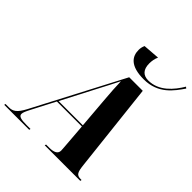

<svg xmlns="http://www.w3.org/2000/svg" viewBox="-304 -1106 1271 1271"><g transform="rotate(45 331.0 -470.5)"><path d="M477 -772C612 -772 674 -863 719 -928L709 -936C668 -867 602 -788 503 -788C455 -788 428 -816 428 -873C428 -895 432 -919 442 -941L325 -932C318 -916 315 -902 315 -886C315 -826 350 -772 477 -772ZM-57 0H177L179 -10H143C88 -10 66 -17 66 -38C66 -52 74 -69 91 -102L174 -262H408L422 -84C423 -73 424 -62 424 -52C424 -21 396 -10 355 -10H325L322 0H655L657 -10H649C610 -10 602 -27 595 -94L526 -714H399L72 -89C38 -24 13 -10 -23 -10H-55ZM294 -492C331 -564 359 -615 379 -657C380 -611 384 -550 389 -491L407 -272H180Z"/></g></svg>

Font: Noto Serif Display SemiCondensed ExtraBold
Style: Italic
Weight: 800
Width: 4
Italic angle: -12°
Designer: Monotype Design Team
Foundry: Monotype Imaging Inc.
Version: Version 2.009